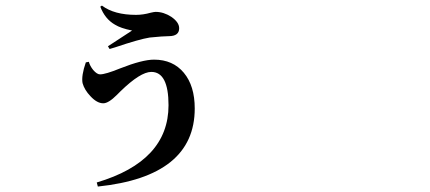

<svg xmlns="http://www.w3.org/2000/svg" viewBox="-20 -605 1540 687"><path d="M330.1 62.5 326.2 47.9Q583 -28.3 583 -228.5Q583 -347.7 521.5 -347.7Q482.4 -347.7 411.1 -278.3Q409.2 -276.4 408.2 -275.4Q405.3 -272.5 398.4 -265.6Q368.2 -235.4 349.6 -235.4Q327.1 -235.4 303.7 -260.7Q282.2 -283.2 275.4 -307.6Q270.5 -334 287.1 -381.8L297.9 -383.8Q301.8 -369.1 313.5 -354.5Q327.1 -338.9 337.9 -338.9Q357.4 -338.9 410.2 -360.4Q489.3 -391.6 531.2 -391.6Q598.6 -391.6 637.7 -344.7Q676.8 -297.9 676.8 -216.8Q676.8 26.4 330.1 62.5ZM372.1 -429.7 366.2 -439.5Q371.1 -442.4 382.8 -450.2Q437.5 -485.4 453.1 -496.1H451.2Q412.1 -503.9 391.6 -516.6Q355.5 -537.1 338.9 -581.1L344.7 -585Q388.7 -551.8 466.8 -551.8Q492.2 -551.8 519.5 -559.6Q532.2 -562.5 537.1 -562.5Q565.4 -562.5 592.8 -544.9Q621.1 -525.4 621.1 -503.9Q621.1 -475.6 584 -475.6Q564.5 -475.6 515.6 -470.7Q478.5 -464.8 391.6 -435.5Q377.9 -431.6 372.1 -429.7Z"/></svg>

Font: Bpmf GenRyu Min B
Style: B
Weight: 700
Foundry: But Ko
Version: Version 1.320